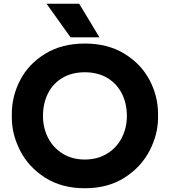

<svg xmlns="http://www.w3.org/2000/svg" viewBox="-20 -984 904 1023"><path d="M43 -356V-378Q43 -472 88 -558Q133 -644 221.5 -698Q310 -752 432 -752Q554 -752 642.5 -698Q731 -644 776.5 -558Q822 -472 822 -378V-356Q822 -269 777.5 -182Q733 -95 644.5 -38Q556 19 432 19Q308 19 219.5 -38Q131 -95 87 -182Q43 -269 43 -356ZM656 -366Q656 -434 628.5 -487Q601 -540 550.5 -569.5Q500 -599 432 -599Q364 -599 313.5 -569.5Q263 -540 236 -487Q209 -434 209 -366Q209 -302 236.5 -249Q264 -196 314.5 -165Q365 -134 432 -134Q499 -134 550 -165Q601 -196 628.5 -249Q656 -302 656 -366ZM228 -964H402L510 -785H356Z"/></svg>

Font: Sora-SIA
Style: Bold
Weight: 700
Designer: Jonathan Barnbrook, Julián Moncada
Foundry: Barnbrook Fonts
Version: Version 2.000